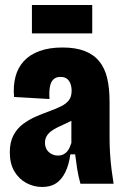

<svg xmlns="http://www.w3.org/2000/svg" viewBox="-20 -731 499 764"><path d="M148 13Q114 13 84.5 -3Q55 -19 37 -49.5Q19 -80 19 -125Q19 -164 33 -191.5Q47 -219 71 -237Q95 -255 122.5 -267Q150 -279 178 -289Q205 -299 224 -308.5Q243 -318 254 -332Q265 -346 265 -370Q265 -385 260.5 -397.5Q256 -410 246.5 -417.5Q237 -425 220 -425Q203 -425 192.5 -415Q182 -405 178.5 -385.5Q175 -366 177 -337L36 -345Q32 -389 41.5 -425.5Q51 -462 75 -488Q99 -514 137.5 -528Q176 -542 229 -542Q281 -542 317 -528Q353 -514 375 -487Q397 -460 406.5 -420Q416 -380 416 -326V-179Q416 -152 418 -119.5Q420 -87 424 -55.5Q428 -24 432 0H300Q291 -33 287 -59.5Q283 -86 279 -117H260Q254 -74 239.5 -45Q225 -16 203 -1.5Q181 13 148 13ZM210 -112Q223 -112 232 -116.5Q241 -121 247 -128Q253 -135 257 -144Q261 -153 264 -162V-281L297 -272Q285 -261 269.5 -253Q254 -245 238.5 -238Q223 -231 208.5 -224Q194 -217 183 -208.5Q172 -200 165.5 -189Q159 -178 159 -163Q159 -139 174.5 -125.5Q190 -112 210 -112ZM107 -598V-711H347V-598Z"/></svg>

Font: Bricolage Grotesque Condensed ExtraBold
Style: Regular
Weight: 800
Width: 3
Designer: Mathieu Triay
Foundry: Atelier Triay
Version: Version 1.000;gftools[0.9.30]